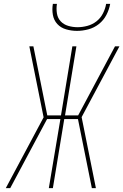

<svg xmlns="http://www.w3.org/2000/svg" viewBox="-20 -975 640 995"><path d="M10 0 206 -367 132 -735H153L225 -377H296L355 -735H376L317 -377H385L576 -735H599L403 -368L477 0H456L384 -358H313L254 0H233L293 -358H224L33 0ZM379 -815Q350 -815 322.5 -823Q295 -831 277 -850.5Q259 -870 254 -898Q249 -926 254 -955H275Q271 -930 275 -905.5Q279 -881 294.5 -864.5Q310 -848 333.5 -841Q357 -834 382 -834Q407 -834 433 -841Q459 -848 480 -864.5Q501 -881 513.5 -905.5Q526 -930 530 -955H551Q546 -926 531.5 -898Q517 -870 492.5 -850.5Q468 -831 438 -823Q408 -815 379 -815Z"/></svg>

Font: Iosevka SS04 Thin Extended
Style: Italic
Weight: 100
Width: 7
Italic angle: -9°
Monospace: yes
Designer: Belleve Invis
Foundry: Belleve Invis
Version: Version 19.0.0; ttfautohint (v1.8.4)